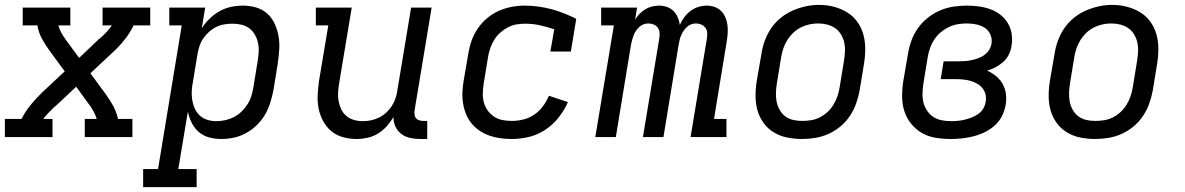

<svg xmlns="http://www.w3.org/2000/svg" viewBox="-30 -561 4850 786"><path d="M-10 0V-74H58Q73 -104 95.5 -131.5Q118 -159 143 -183L235 -269L174 -352Q157 -375 142.5 -401Q128 -427 123 -457H63V-530H258V-457H209Q213 -442 220.5 -428Q228 -414 237 -402V-401Q238 -400 239 -398.5Q240 -397 241 -396L294 -324L375 -401Q378 -403 380.5 -405.5Q383 -408 386 -410Q386 -410 386 -410Q386 -410 386 -410Q398 -421 408.5 -432.5Q419 -444 428 -457H390V-530H585V-457H517Q502 -426 480 -398.5Q458 -371 432 -347L340 -261L401 -178Q418 -155 432.5 -129Q447 -103 453 -74H512V0H317V-74H366Q362 -88 354.5 -102Q347 -116 339 -128L338 -129Q337 -130 336 -131.5Q335 -133 334 -134L282 -206L200 -129Q197 -127 194.5 -124.5Q192 -122 189 -120Q189 -120 189 -120Q189 -120 189 -120Q178 -109 167 -97.5Q156 -86 147 -74H185V0Z M556 205V131H617L714 -457H663V-530H810L796 -445Q809 -466 828 -484.5Q847 -503 869.5 -515.5Q892 -528 916.5 -533Q941 -538 965 -538Q965 -538 965 -538Q965 -538 966 -538Q993 -538 1019.5 -530Q1046 -522 1065 -504.5Q1084 -487 1095 -462.5Q1106 -438 1110.5 -411.5Q1115 -385 1113 -356.5Q1111 -328 1107 -300L1089 -190Q1084 -165 1076 -139.5Q1068 -114 1054.5 -91Q1041 -68 1021 -48.5Q1001 -29 977 -16Q953 -3 927.5 2.5Q902 8 876 8Q850 8 826 1.5Q802 -5 784 -20.5Q766 -36 755 -58Q744 -80 739 -104L700 131H775V205ZM856 -65Q874 -65 892 -69Q910 -73 927 -81.5Q944 -90 958 -103.5Q972 -117 982.5 -133Q993 -149 998.5 -166.5Q1004 -184 1007 -202L1025 -312Q1028 -331 1029 -350Q1030 -369 1026 -386.5Q1022 -404 1013 -419.5Q1004 -435 990 -445.5Q976 -456 958 -460Q940 -464 921 -464Q904 -464 887 -461Q870 -458 854 -450Q838 -442 824.5 -429.5Q811 -417 801 -402Q791 -387 786 -370.5Q781 -354 778 -337L760 -227Q756 -208 755 -189Q754 -170 757 -151.5Q760 -133 767.5 -116.5Q775 -100 788 -88Q801 -76 818.5 -70.5Q836 -65 856 -65Z M1430 8Q1401 8 1374 0.5Q1347 -7 1326.5 -24Q1306 -41 1293 -65Q1280 -89 1274.5 -116Q1269 -143 1270.5 -172Q1272 -201 1276 -230L1314 -457H1263V-530H1410L1358 -218Q1355 -199 1354 -181Q1353 -163 1356.5 -145.5Q1360 -128 1367.5 -112.5Q1375 -97 1388.5 -86Q1402 -75 1419 -70Q1436 -65 1455 -65Q1472 -65 1489 -68.5Q1506 -72 1522 -80Q1538 -88 1551.5 -100.5Q1565 -113 1574.5 -128Q1584 -143 1589.5 -159.5Q1595 -176 1597 -193L1653 -530H1737L1667 -108Q1666 -99 1667 -91Q1668 -83 1673 -77Q1678 -71 1686 -68.5Q1694 -66 1702 -66H1719V8H1690Q1669 8 1648.5 3.5Q1628 -1 1612.5 -13Q1597 -25 1588.5 -43.5Q1580 -62 1581 -82Q1569 -62 1553 -44Q1537 -26 1517 -14Q1497 -2 1474.5 3Q1452 8 1430 8Z M2066 8Q2042 8 2019 5Q1996 2 1974.5 -5.5Q1953 -13 1934 -25.5Q1915 -38 1901 -55Q1887 -72 1878.5 -92.5Q1870 -113 1866 -136Q1862 -159 1863 -182.5Q1864 -206 1868 -230L1887 -340Q1891 -367 1900 -393Q1909 -419 1925 -443Q1941 -467 1963.5 -486Q1986 -505 2012 -516.5Q2038 -528 2065 -533Q2092 -538 2119 -538Q2147 -538 2175 -534Q2203 -530 2229 -523Q2255 -516 2280 -506Q2305 -496 2329 -484L2307 -350H2223L2239 -441Q2210 -451 2180.5 -457.5Q2151 -464 2120 -464Q2102 -464 2084 -461Q2066 -458 2049 -449Q2032 -440 2017.5 -427Q2003 -414 1993 -397.5Q1983 -381 1977 -363.5Q1971 -346 1968 -328L1950 -218Q1947 -198 1946.5 -178.5Q1946 -159 1951 -141Q1956 -123 1967 -108Q1978 -93 1993.5 -83Q2009 -73 2027.5 -69.5Q2046 -66 2066 -66Q2089 -66 2113 -72Q2137 -78 2157.5 -92Q2178 -106 2193 -126.5Q2208 -147 2217 -169L2295 -143Q2280 -109 2256.5 -79.5Q2233 -50 2202 -29.5Q2171 -9 2135.5 -0.5Q2100 8 2066 8Z M2407 0 2483 -457H2431V-530H2578L2570 -481Q2578 -494 2589 -505Q2600 -516 2612.5 -523.5Q2625 -531 2639.5 -534.5Q2654 -538 2668 -538Q2685 -538 2700.5 -532.5Q2716 -527 2727 -516Q2738 -505 2744.5 -490Q2751 -475 2753 -459Q2760 -475 2771 -490Q2782 -505 2796.5 -516Q2811 -527 2828.5 -532.5Q2846 -538 2863 -538Q2880 -538 2895.5 -532.5Q2911 -527 2922 -516Q2933 -505 2939.5 -490Q2946 -475 2948 -458.5Q2950 -442 2949 -425Q2948 -408 2945 -391L2893 -74H2944V0H2797L2864 -404Q2866 -416 2865 -427.5Q2864 -439 2857.5 -447.5Q2851 -456 2841 -460.5Q2831 -465 2819 -465Q2809 -465 2799.5 -461.5Q2790 -458 2782 -450.5Q2774 -443 2768 -434Q2762 -425 2758 -415.5Q2754 -406 2752 -396.5Q2750 -387 2748 -377L2686 0H2602L2669 -404Q2671 -416 2670 -427.5Q2669 -439 2663 -447.5Q2657 -456 2646.5 -460.5Q2636 -465 2624 -465Q2614 -465 2604.5 -461.5Q2595 -458 2587 -450.5Q2579 -443 2573 -434Q2567 -425 2563.5 -415.5Q2560 -406 2557.5 -396.5Q2555 -387 2553 -377L2491 0Z M3253 8Q3222 8 3192.5 2Q3163 -4 3138 -19Q3113 -34 3096 -57.5Q3079 -81 3071 -109Q3063 -137 3063 -168Q3063 -199 3068 -230L3087 -340Q3091 -367 3100.5 -393.5Q3110 -420 3126 -444Q3142 -468 3165 -487Q3188 -506 3214.5 -517.5Q3241 -529 3268 -535Q3295 -541 3323 -541Q3354 -541 3383 -533.5Q3412 -526 3437 -511Q3462 -496 3479 -472.5Q3496 -449 3504 -421Q3512 -393 3512 -362Q3512 -331 3507 -300L3489 -190Q3484 -163 3474.5 -136.5Q3465 -110 3449 -86Q3433 -62 3410 -43Q3387 -24 3361 -12.5Q3335 -1 3307.5 3.5Q3280 8 3253 8ZM3254 -66Q3273 -66 3291 -69Q3309 -72 3326 -80.5Q3343 -89 3357.5 -102.5Q3372 -116 3382 -132.5Q3392 -149 3398 -166.5Q3404 -184 3407 -202L3425 -312Q3428 -331 3429 -350Q3430 -369 3426 -387Q3422 -405 3412.5 -420.5Q3403 -436 3388.5 -446Q3374 -456 3356 -460.5Q3338 -465 3319 -465Q3301 -465 3283 -461Q3265 -457 3248 -448.5Q3231 -440 3217 -426.5Q3203 -413 3193 -397Q3183 -381 3177 -363.5Q3171 -346 3168 -328L3150 -218Q3147 -199 3146.5 -180Q3146 -161 3149.5 -143.5Q3153 -126 3162 -110.5Q3171 -95 3185 -84.5Q3199 -74 3217 -70Q3235 -66 3254 -66Z M3862 8Q3831 8 3800 3Q3769 -2 3743.5 -17Q3718 -32 3699.5 -55Q3681 -78 3672 -106.5Q3663 -135 3663 -166.5Q3663 -198 3668 -230L3687 -340Q3691 -367 3701 -394.5Q3711 -422 3728 -446Q3745 -470 3768.5 -488.5Q3792 -507 3819 -518.5Q3846 -530 3874 -534Q3902 -538 3930 -538Q3954 -538 3978.5 -534.5Q4003 -531 4025 -523Q4047 -515 4065.5 -500.5Q4084 -486 4096 -466Q4108 -446 4111.5 -422Q4115 -398 4111 -373Q4108 -355 4100 -338Q4092 -321 4077.5 -308Q4063 -295 4046 -286Q4029 -277 4011 -272Q4011 -272 4011 -272Q4011 -272 4011 -272Q4031 -263 4047.5 -249.5Q4064 -236 4074.5 -217.5Q4085 -199 4088 -176.5Q4091 -154 4087 -132Q4083 -109 4072 -86.5Q4061 -64 4042.5 -47.5Q4024 -31 4001.5 -20Q3979 -9 3955.5 -3Q3932 3 3908.5 5.5Q3885 8 3862 8ZM3864 -65Q3879 -65 3893 -66.5Q3907 -68 3921 -71.5Q3935 -75 3949 -80.5Q3963 -86 3975.5 -95Q3988 -104 3995.5 -117Q4003 -130 4005 -144Q4008 -160 4004.5 -174.5Q4001 -189 3992 -200Q3983 -211 3970 -218.5Q3957 -226 3943 -230Q3929 -234 3913.5 -235.5Q3898 -237 3883 -237H3821L3833 -310H3895Q3908 -310 3921.5 -311Q3935 -312 3948.5 -315Q3962 -318 3975.5 -323Q3989 -328 4000.5 -336.5Q4012 -345 4019.5 -357Q4027 -369 4029 -383Q4032 -402 4024.5 -419.5Q4017 -437 4001.5 -447Q3986 -457 3967 -461Q3948 -465 3929 -465Q3910 -465 3891.5 -462Q3873 -459 3855 -450.5Q3837 -442 3821.5 -429Q3806 -416 3795 -399.5Q3784 -383 3777.5 -364.5Q3771 -346 3768 -328L3750 -218Q3747 -198 3746.5 -178.5Q3746 -159 3750.5 -141Q3755 -123 3765.5 -107.5Q3776 -92 3791.5 -82Q3807 -72 3826 -68.5Q3845 -65 3864 -65Z M4453 8Q4422 8 4392.5 2Q4363 -4 4338 -19Q4313 -34 4296 -57.5Q4279 -81 4271 -109Q4263 -137 4263 -168Q4263 -199 4268 -230L4287 -340Q4291 -367 4300.5 -393.5Q4310 -420 4326 -444Q4342 -468 4365 -487Q4388 -506 4414.5 -517.5Q4441 -529 4468 -535Q4495 -541 4523 -541Q4554 -541 4583 -533.5Q4612 -526 4637 -511Q4662 -496 4679 -472.5Q4696 -449 4704 -421Q4712 -393 4712 -362Q4712 -331 4707 -300L4689 -190Q4684 -163 4674.5 -136.5Q4665 -110 4649 -86Q4633 -62 4610 -43Q4587 -24 4561 -12.5Q4535 -1 4507.5 3.5Q4480 8 4453 8ZM4454 -66Q4473 -66 4491 -69Q4509 -72 4526 -80.5Q4543 -89 4557.5 -102.5Q4572 -116 4582 -132.5Q4592 -149 4598 -166.5Q4604 -184 4607 -202L4625 -312Q4628 -331 4629 -350Q4630 -369 4626 -387Q4622 -405 4612.5 -420.5Q4603 -436 4588.5 -446Q4574 -456 4556 -460.5Q4538 -465 4519 -465Q4501 -465 4483 -461Q4465 -457 4448 -448.5Q4431 -440 4417 -426.5Q4403 -413 4393 -397Q4383 -381 4377 -363.5Q4371 -346 4368 -328L4350 -218Q4347 -199 4346.5 -180Q4346 -161 4349.5 -143.5Q4353 -126 4362 -110.5Q4371 -95 4385 -84.5Q4399 -74 4417 -70Q4435 -66 4454 -66Z"/></svg>

Font: Iosevka Curly Slab Extended
Style: Italic
Weight: 400
Width: 7
Italic angle: -9°
Monospace: yes
Designer: Belleve Invis
Foundry: Belleve Invis
Version: Version 11.1.0; ttfautohint (v1.8.3)